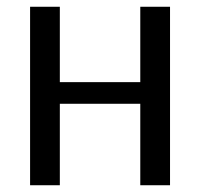

<svg xmlns="http://www.w3.org/2000/svg" viewBox="-20 -548 592 568"><path d="M69 -528H157V-305H395V-528H483V0H395V-241H157V0H69Z"/></svg>

Font: Libra Sans
Style: Regular
Weight: 400
Foundry: Context Ltd
Version: Version 1.002